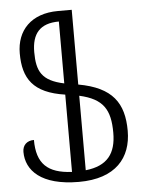

<svg xmlns="http://www.w3.org/2000/svg" viewBox="-53 -767 616 819"><g transform="rotate(-5 255.5 -357.0)"><path d="M252 10C410 10 478 -74 478 -189C478 -308 430 -378 285 -404V-724H226C111 -724 48 -656 48 -558C48 -450 90 -386 226 -366V-35C122 -40 76 -83 76 -185C46 -185 27 -167 27 -138C27 -59 90 10 252 10ZM416 -186C416 -97 378 -47 285 -37V-356C387 -333 416 -285 416 -186ZM110 -558C110 -636 144 -679 226 -679V-414C131 -434 110 -476 110 -558Z"/></g></svg>

Font: Noto Serif Armenian ExtraCondensed
Style: Regular
Weight: 400
Width: 2
Designer: Monotype Design Team
Foundry: Monotype Imaging Inc.
Version: Version 2.008